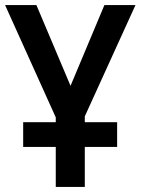

<svg xmlns="http://www.w3.org/2000/svg" viewBox="-20 -734 552 754"><path d="M199 0H313V-157H440V-254H313V-277L512 -714H390L257 -397L123 -714H0L199 -273V-254H71V-157H199Z"/></svg>

Font: Noto Sans UI SemiCondensed Medium
Style: Regular
Weight: 500
Width: 4
Designer: Monotype Design Team
Foundry: Monotype Imaging Inc.
Version: Version 1.901